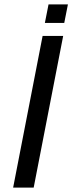

<svg xmlns="http://www.w3.org/2000/svg" viewBox="-20 -851 328 871"><path d="M266.6 -688 132.8 0H39.6L173.3 -688ZM288.1 -831.1 271.5 -747.1H183.6L200.2 -831.1Z"/></svg>

Font: Arimo
Style: Italic
Weight: 400
Italic angle: -12°
Designer: Steve Matteson
Foundry: Monotype Imaging Inc.
Version: Version 1.33